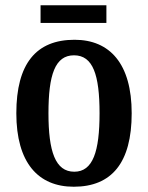

<svg xmlns="http://www.w3.org/2000/svg" viewBox="-20 -699 562 729"><path d="M134 -612H384V-679H134ZM260 10C404 10 480 -81 480 -269C480 -457 397 -548 263 -548C117 -548 42 -457 42 -269C42 -81 125 10 260 10ZM262 -47C190 -47 164 -124 164 -269C164 -415 189 -489 261 -489C333 -489 358 -415 358 -269C358 -124 333 -47 262 -47Z"/></svg>

Font: Noto Serif Sinhala Condensed SemiBold
Style: Regular
Weight: 600
Width: 3
Designer: Jelle Bosma - Monotype Design Team
Foundry: Monotype Imaging Inc.
Version: Version 2.007